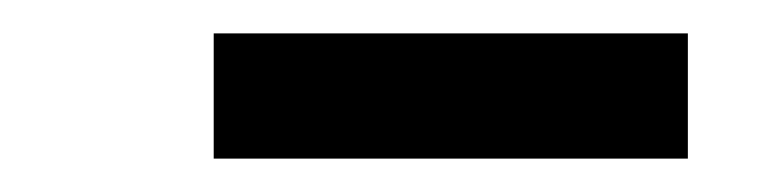

<svg xmlns="http://www.w3.org/2000/svg" viewBox="-20 -737 464 115"><path d="M108 -642V-717H392V-642Z"/></svg>

Font: Readex Pro
Style: Regular
Weight: 400
Designer: Bonnie Shaver-Troup, Thomas Jockin
Foundry: Lexend
Version: Version 1.204; ttfautohint (v1.8.4.7-5d5b)